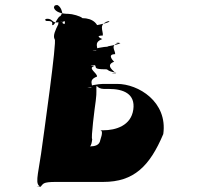

<svg xmlns="http://www.w3.org/2000/svg" viewBox="-20 -722 796 762"><path d="M360 -322C365 -358 361 -373 363 -378C363 -378 359 -380 365 -380C369 -375 378 -369 393 -369H413C469 -369 518 -350 509 -287C500 -223 439 -205 390 -205H377C387 -205 387 -192 378 -166C375 -145 355 -141 337 -141C343 -146 345 -160 346 -170C340 -170 356 -295 360 -322ZM143 -112C130 -22 117 11 143 20C143 20 106 18 142 18C152 8 148 0 202 0H390C511 0 574 -62 628 -190C646 -318 529 -389 445 -389H389C375 -389 317 -382 345 -374C345 -374 307 -376 343 -376C352 -384 327 -404 365 -418C367 -432 325 -452 355 -460C355 -460 321 -463 357 -463C364 -455 349 -447 399 -447C413 -447 399 -441 442 -433C442 -433 404 -431 440 -431C433 -439 395 -463 433 -477C433 -477 401 -507 437 -507C439 -521 412 -545 457 -553C457 -553 422 -551 458 -551C449 -543 389 -537 411 -537C397 -537 336 -529 364 -521C364 -521 328 -523 364 -523C373 -531 348 -553 386 -567C386 -567 352 -581 388 -581C391 -599 367 -629 414 -638C414 -638 379 -637 415 -637C405 -627 337 -619 355 -619H289C271 -619 206 -627 235 -637C235 -637 200 -638 236 -638C245 -629 213 -599 246 -581L282 -567C320 -553 358 -551 371 -586C377 -628 347 -650 307 -650C300 -658 266 -667 252 -667C224 -667 200 -674 194 -691C195 -700 198 -702 208 -702C224 -694 227 -671 227 -671C229 -685 225 -656 215 -656C203 -642 194 -617 187 -623C189 -636 186 -639 163 -639C150 -647 174 -653 187 -640C199 -627 222 -634 221 -642C211 -642 213 -639 211 -625C200 -603 189 -580 197 -566C207 -566 153 -184 143 -112Z"/></svg>

Font: Hussar Przerywany
Style: Obl
Weight: 400
Foundry: Cannot Into Space Fonts
Version: Version 0.982